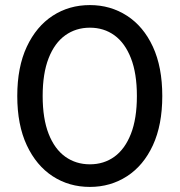

<svg xmlns="http://www.w3.org/2000/svg" viewBox="-20 -728 707 756"><path d="M334 8Q252 8 187.5 -34Q123 -76 85.5 -156Q48 -236 48 -350Q48 -464 85.5 -544Q123 -624 187.5 -666Q252 -708 334 -708Q415 -708 480 -666Q545 -624 582 -544Q619 -464 619 -350Q619 -236 582 -156Q545 -76 480 -34Q415 8 334 8ZM334 -81Q389 -81 430.5 -111Q472 -141 495.5 -201Q519 -261 519 -350Q519 -439 495.5 -499Q472 -559 430.5 -589Q389 -619 334 -619Q279 -619 237 -589Q195 -559 171.5 -499Q148 -439 148 -350Q148 -261 171.5 -201Q195 -141 237 -111Q279 -81 334 -81Z"/></svg>

Font: Montserrat Thin Medium
Style: Regular
Weight: 500
Version: Version 9.000